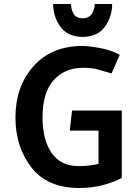

<svg xmlns="http://www.w3.org/2000/svg" viewBox="-20 -923 696 957"><path d="M539 -903Q539 -840 503 -790Q467 -740 392 -739Q317 -740 281 -790Q245 -840 245 -903H334Q334 -877 346.5 -854.5Q359 -832 392 -832Q424 -832 438 -854.5Q452 -877 452 -903ZM339 -372H587V-36Q548 -15 493 -0.5Q438 14 375 14Q216 14 136.5 -88.5Q57 -191 57 -337Q57 -492 147 -593Q237 -694 391 -694Q421 -694 476.5 -684Q532 -674 577 -650L536 -557Q492 -570 464.5 -577.5Q437 -585 393 -585Q303 -585 247.5 -523.5Q192 -462 192 -338Q192 -226 237.5 -160.5Q283 -95 372 -95Q405 -95 429 -98.5Q453 -102 471 -106V-272H328Z"/></svg>

Font: Palanquin
Style: Bold
Weight: 700
Designer: Pria Ravichandran
Version: Version 1.0.4